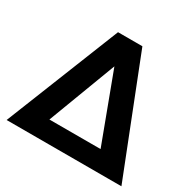

<svg xmlns="http://www.w3.org/2000/svg" viewBox="-156 -873 1043 1036"><g transform="rotate(30 365.5 -355.5)"><path d="M293.5 -710.9H445.3L725.1 0H9.8ZM208.5 -117.7H527.3L368.7 -541.5Z"/></g></svg>

Font: Vazir
Style: Bold
Weight: 700
Designer: Saber Rastikerdar
Foundry: Saber Rastikerdar
Version: Version 30.0.0